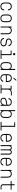

<svg xmlns="http://www.w3.org/2000/svg" viewBox="4382 -5208 835 9640"><g transform="rotate(90 4800.0 -387.5)"><path d="M302 10Q211 10 158 -44.5Q105 -99 105 -190V-360Q105 -451 158.5 -505.5Q212 -560 302 -560Q393 -560 446.5 -508.5Q500 -457 500 -370H450Q450 -438 410.5 -476Q371 -514 302 -514Q234 -514 194.5 -473.5Q155 -433 155 -360V-190Q155 -118 194.5 -77Q234 -36 302 -36Q371 -36 410.5 -74.5Q450 -113 450 -180H500Q500 -93 446.5 -41.5Q393 10 302 10Z M900 10Q812 10 758.5 -44.5Q705 -99 705 -190V-360Q705 -451 758.5 -505.5Q812 -560 900 -560Q989 -560 1042 -505.5Q1095 -451 1095 -360V-190Q1095 -99 1042 -44.5Q989 10 900 10ZM900 -34Q969 -34 1007 -75Q1045 -116 1045 -190V-360Q1045 -434 1006.5 -475Q968 -516 900 -516Q832 -516 793.5 -475Q755 -434 755 -360V-190Q755 -116 793 -75Q831 -34 900 -34Z M1310 0V-550H1360V-487Q1381 -522 1417 -541Q1453 -560 1505 -560Q1594 -560 1647 -505.5Q1700 -451 1700 -360V0H1650V-360Q1650 -434 1611.5 -475Q1573 -516 1505 -516Q1437 -516 1398.5 -475Q1360 -434 1360 -360V0Z M2101 10Q2041 10 1993.5 -11.5Q1946 -33 1917 -73.5Q1888 -114 1886 -169H1936Q1938 -129 1960.5 -98.5Q1983 -68 2019.5 -51.5Q2056 -35 2101 -35Q2142 -35 2177.5 -47.5Q2213 -60 2235 -86Q2257 -112 2257 -152Q2257 -188 2231 -216.5Q2205 -245 2157 -252Q2132 -256 2106.5 -259Q2081 -262 2055 -266Q1992 -274 1951.5 -307Q1911 -340 1911 -403Q1911 -452 1936 -487Q1961 -522 2003 -541Q2045 -560 2096 -560Q2153 -560 2197.5 -538Q2242 -516 2268 -479Q2294 -442 2295 -396H2245Q2239 -455 2195.5 -485Q2152 -515 2096 -515Q2036 -515 1998.5 -484Q1961 -453 1961 -409Q1961 -386 1968.5 -367Q1976 -348 1998 -335Q2020 -322 2062 -316Q2087 -312 2112 -309Q2137 -306 2162 -302Q2212 -295 2244 -272.5Q2276 -250 2291.5 -219Q2307 -188 2307 -155Q2307 -101 2279.5 -64Q2252 -27 2205.5 -8.5Q2159 10 2101 10Z M2495 0V-45H2696V-505H2520V-550H2746V-45H2935V0ZM2650 -730H2746V-630H2650Z M3490 0H3440V-63Q3419 -28 3383 -9Q3347 10 3295 10Q3207 10 3153.5 -44.5Q3100 -99 3100 -190V-360Q3100 -451 3153.5 -505.5Q3207 -560 3295 -560Q3347 -560 3383 -541Q3419 -522 3440 -487V-730H3490ZM3295 -516Q3227 -516 3188.5 -475Q3150 -434 3150 -360V-190Q3150 -117 3188.5 -75.5Q3227 -34 3295 -34Q3363 -34 3401.5 -75.5Q3440 -117 3440 -190V-360Q3440 -434 3401.5 -475Q3363 -516 3295 -516Z M3901 10Q3809 10 3757 -44.5Q3705 -99 3705 -190V-360Q3705 -451 3757.5 -505.5Q3810 -560 3901 -560Q3992 -560 4043.5 -505.5Q4095 -451 4095 -360V-265H3755V-190Q3755 -118 3793 -76Q3831 -34 3901 -34Q3957 -34 3993.5 -61Q4030 -88 4044 -135H4094Q4079 -68 4028.5 -29Q3978 10 3901 10ZM3755 -310H4045V-360Q4045 -432 4007.5 -474Q3970 -516 3901 -516Q3831 -516 3793 -474.5Q3755 -433 3755 -360ZM3874 -645 3980 -785H4039L3927 -645Z M4229 0V-45H4424V-505H4284V-550H4474V-487Q4495 -522 4531 -541Q4567 -560 4619 -560H4772V-516H4619Q4551 -516 4512.5 -475Q4474 -434 4474 -360V-45H4669V0Z M5062 10Q4980 10 4933 -35Q4886 -80 4886 -154Q4886 -210 4917.5 -243.5Q4949 -277 5005 -293Q5016 -296 5039 -300Q5062 -304 5088.5 -308.5Q5115 -313 5138 -316.5Q5161 -320 5172 -321Q5198 -326 5219 -333.5Q5240 -341 5240 -369V-409Q5240 -453 5202.5 -484Q5165 -515 5105 -515Q5049 -515 5005.5 -485Q4962 -455 4956 -396H4906Q4908 -442 4933.5 -479Q4959 -516 5003.5 -538Q5048 -560 5105 -560Q5156 -560 5198 -541Q5240 -522 5265 -487Q5290 -452 5290 -403V0H5240V-97Q5221 -49 5171.5 -19.5Q5122 10 5062 10ZM5069 -35Q5122 -35 5160 -60Q5198 -85 5219 -127.5Q5240 -170 5240 -222V-300Q5224 -288 5193 -280.5Q5162 -273 5125.5 -268Q5089 -263 5057 -258.5Q5025 -254 5008 -247Q4978 -235 4957 -212.5Q4936 -190 4936 -150Q4936 -92 4973.5 -63.5Q5011 -35 5069 -35Z M5510 0V-730H5560V-487Q5581 -522 5617 -541Q5653 -560 5705 -560Q5794 -560 5847 -505.5Q5900 -451 5900 -360V-190Q5900 -99 5847 -44.5Q5794 10 5705 10Q5653 10 5617 -9Q5581 -28 5560 -63V0ZM5705 -516Q5637 -516 5598.5 -475Q5560 -434 5560 -360V-190Q5560 -117 5598.5 -75.5Q5637 -34 5705 -34Q5773 -34 5811.5 -75.5Q5850 -117 5850 -190V-360Q5850 -434 5811.5 -475Q5773 -516 5705 -516Z M6095 0V-45H6296V-685H6120V-730H6346V-45H6535V0Z M6901 10Q6809 10 6757 -44.5Q6705 -99 6705 -190V-360Q6705 -451 6757.5 -505.5Q6810 -560 6901 -560Q6992 -560 7043.5 -505.5Q7095 -451 7095 -360V-265H6755V-190Q6755 -118 6793 -76Q6831 -34 6901 -34Q6957 -34 6993.5 -61Q7030 -88 7044 -135H7094Q7079 -68 7028.5 -29Q6978 10 6901 10ZM6755 -310H7045V-360Q7045 -432 7007.5 -474Q6970 -516 6901 -516Q6831 -516 6793 -474.5Q6755 -433 6755 -360Z M7265 0V-550H7315V-512Q7337 -560 7401 -560Q7438 -560 7465 -542.5Q7492 -525 7505 -497Q7516 -522 7542.5 -541Q7569 -560 7613 -560Q7677 -560 7709.5 -521Q7742 -482 7742 -414V0H7692V-414Q7692 -474 7667 -495Q7642 -516 7610 -516Q7590 -516 7571 -507Q7552 -498 7540 -476Q7528 -454 7528 -414V0H7479V-414Q7479 -454 7467 -476Q7455 -498 7436.5 -507Q7418 -516 7397 -516Q7366 -516 7340.5 -495Q7315 -474 7315 -414V0Z M8101 10Q8009 10 7957 -44.5Q7905 -99 7905 -190V-360Q7905 -451 7957.5 -505.5Q8010 -560 8101 -560Q8192 -560 8243.5 -505.5Q8295 -451 8295 -360V-265H7955V-190Q7955 -118 7993 -76Q8031 -34 8101 -34Q8157 -34 8193.5 -61Q8230 -88 8244 -135H8294Q8279 -68 8228.5 -29Q8178 10 8101 10ZM7955 -310H8245V-360Q8245 -432 8207.5 -474Q8170 -516 8101 -516Q8031 -516 7993 -474.5Q7955 -433 7955 -360Z M8510 0V-550H8560V-487Q8581 -522 8617 -541Q8653 -560 8705 -560Q8794 -560 8847 -505.5Q8900 -451 8900 -360V0H8850V-360Q8850 -434 8811.5 -475Q8773 -516 8705 -516Q8637 -516 8598.5 -475Q8560 -434 8560 -360V0Z M9360 0Q9297 0 9263.5 -32Q9230 -64 9230 -125V-505H9070V-550H9230V-705H9280V-550H9505V-505H9280V-125Q9280 -45 9360 -45H9495V0Z"/></g></svg>

Font: Tiny Thin
Style: Regular
Weight: 100
Monospace: yes
Designer: Philipp Nurullin, Konstantin Bulenkov
Foundry: JetBrains
Version: Version 2.251; ttfautohint (v1.8.4.7-5d5b)